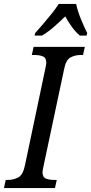

<svg xmlns="http://www.w3.org/2000/svg" viewBox="-38 -951 461 971"><path d="M-18 0 -9 -41H1Q30 -41 54 -53.5Q78 -66 88 -114L191 -603Q196 -625 196 -634Q196 -659 178.5 -666Q161 -673 135 -673H123L132 -714H391L382 -673H371Q342 -673 318.5 -660.5Q295 -648 286 -600L183 -115Q181 -106 179 -95.5Q177 -85 177 -80Q177 -55 194 -48Q211 -41 238 -41H249L240 0ZM140 -784Q157 -803 179.5 -829Q202 -855 223.5 -882Q245 -909 259 -931H347Q354 -897 371 -855Q388 -813 403 -784L400 -771H366Q345 -788 325.5 -815Q306 -842 292 -868Q264 -841 234.5 -815Q205 -789 174 -771H137Z"/></svg>

Font: Noto Serif Condensed
Style: Italic
Weight: 400
Width: 3
Italic angle: -12°
Designer: Monotype Design Team
Foundry: Monotype Imaging Inc.
Version: Version 2.014; ttfautohint (v1.8.4.7-5d5b)